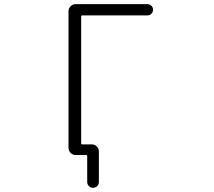

<svg xmlns="http://www.w3.org/2000/svg" viewBox="-20 -774 1040 932"><path d="M349.6 -21.5H347.7Q333 -21.5 322.8 -31.7Q312.5 -42 312.5 -56.6V-718.8Q312.5 -733.4 322.8 -743.7Q333 -753.9 347.7 -753.9H695.3Q707 -753.9 714.8 -746.1Q722.7 -738.3 722.7 -726.6Q722.7 -714.8 714.8 -707Q707 -699.2 695.3 -699.2H378.9Q374 -699.2 374 -695.3V-78.1Q374 -73.2 378.9 -73.2H425.8Q439.5 -73.2 449.7 -63Q460 -52.7 460 -39.1V109.4Q460 121.1 451.7 129.4Q443.4 137.7 431.6 137.7Q419.9 137.7 411.6 129.4Q403.3 121.1 403.3 109.4V-17.6Q403.3 -21.5 398.4 -21.5H369.1Z"/></svg>

Font: Rounded-L Mgen+ 1m light
Style: Regular
Weight: 200
Designer: [Source Han Sans]
Ryoko NISHIZUKA  (kana & ideographs); Paul D. Hunt (Latin, Greek & Cyrillic); Wenlong ZHANG  (bopomofo
Version: Version 1.059.20150602